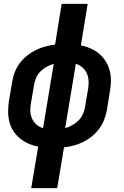

<svg xmlns="http://www.w3.org/2000/svg" viewBox="-20 -755 640 990"><path d="M141 215 177 1Q150 -4 126.5 -14.5Q103 -25 83 -41.5Q63 -58 49 -79.5Q35 -101 28.5 -126.5Q22 -152 22 -179Q22 -206 26 -234L43 -334Q47 -359 56.5 -383.5Q66 -408 82 -429.5Q98 -451 119.5 -468Q141 -485 165 -497Q189 -509 214 -515.5Q239 -522 264 -525L298 -735H432L397 -521Q423 -516 447 -505.5Q471 -495 490.5 -478.5Q510 -462 524 -440.5Q538 -419 545 -393.5Q552 -368 552 -341Q552 -314 547 -286L531 -186Q526 -161 516.5 -136.5Q507 -112 491 -90.5Q475 -69 454 -52Q433 -35 409 -23Q385 -11 359.5 -4.5Q334 2 310 5L275 215ZM316 -94Q335 -100 352.5 -109.5Q370 -119 384 -133Q398 -147 406.5 -165Q415 -183 418 -201L435 -301Q438 -322 436.5 -341.5Q435 -361 427 -378Q419 -395 404.5 -407.5Q390 -420 371 -426ZM202 -94 257 -426Q238 -420 220.5 -410.5Q203 -401 189 -387Q175 -373 167 -355Q159 -337 156 -319L139 -219Q135 -198 136.5 -178.5Q138 -159 146 -142Q154 -125 168.5 -112.5Q183 -100 202 -94Z"/></svg>

Font: Iosevka XBd Ex Obl
Style: Regular
Weight: 800
Width: 7
Italic angle: -9°
Monospace: yes
Designer: Belleve Invis
Foundry: Belleve Invis
Version: Version 32.5.0; ttfautohint (v1.8.4)